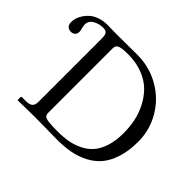

<svg xmlns="http://www.w3.org/2000/svg" viewBox="-143 -854 1065 1065"><g transform="rotate(45 389.0 -322.0)"><path d="M268.1 -71.8Q268.1 -54.2 275.1 -46.6Q282.2 -39.1 304.7 -35.6Q327.1 -32.2 377 -32.2Q421.9 -32.2 459.2 -38.8Q496.6 -45.4 531.7 -62.7Q566.9 -80.1 591.1 -107.9Q615.2 -135.7 629.6 -180.7Q644 -225.6 644 -284.2Q644 -332 634.8 -377.4Q625.5 -422.9 603.3 -465.8Q581.1 -508.8 548.6 -540.8Q516.1 -572.8 465.6 -592.3Q415 -611.8 353 -611.8Q331.1 -611.8 318.1 -610.8Q305.2 -609.9 292.2 -606.2Q279.3 -602.5 273.7 -594.7Q268.1 -586.9 268.1 -574.2ZM73.2 -508.8Q73.2 -493.2 63.7 -484.1Q54.2 -475.1 39.1 -475.1Q23.9 -475.1 12.9 -484.4Q2 -493.7 2 -516.1Q2 -529.8 6.8 -546.1Q11.7 -562.5 23.4 -580.3Q35.2 -598.1 52 -612.5Q68.8 -627 95.7 -636.5Q122.6 -646 154.8 -646Q168 -646 189.9 -645.5Q211.9 -645 226.1 -645Q261.7 -645 319.3 -645.5Q377 -646 390.1 -646Q484.9 -646 564.2 -600.6Q643.6 -555.2 689.2 -477.5Q734.9 -399.9 734.9 -308.1Q734.9 -236.3 717.3 -181.6Q699.7 -127 670.4 -92.5Q641.1 -58.1 598.4 -36.4Q555.7 -14.6 509.8 -6.3Q463.9 2 408.2 2Q378.9 2 320.6 1Q262.2 0 226.1 0L98.1 2V-18.1Q98.1 -26.9 105 -26.9H134.8Q163.1 -26.9 175 -37.8Q187 -48.8 187 -73.2V-571.8Q187 -596.7 179.7 -607.4Q172.4 -618.2 150.9 -618.2Q118.2 -618.2 91.6 -602.8Q64.9 -587.4 64.9 -558.1Q64.9 -550.8 68.8 -533.2Q73.2 -521.5 73.2 -508.8Z"/></g></svg>

Font: Linux Biolinum G
Style: Regular
Weight: 400
Designer: Philipp H. Poll
Foundry: Philipp H. Poll
Version: Version 1.1.0 ; ttfautohint (v1.6)